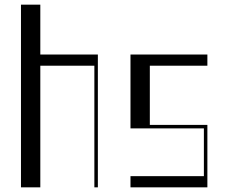

<svg xmlns="http://www.w3.org/2000/svg" viewBox="-20 -804 980 824"><path d="M70 -784H153V-570H400V0H385V-522H153V0H70Z M540 -48H855V-253H540V-570H870V-522H623V-268H870V0H540Z"/></svg>

Font: Facade Sud
Style: Regular
Weight: 100
Designer: Éléonore Fines
Foundry: Velvetyne Type Foundry
Version: Version 1.001;Glyphs 3.2 (3202)